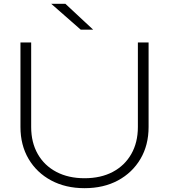

<svg xmlns="http://www.w3.org/2000/svg" viewBox="-20 -972 884 1004"><path d="M322 -952 467 -817H402L248 -952ZM143 -308Q143 -227 177.5 -166.5Q212 -106 275 -73Q338 -40 422 -40Q507 -40 569.5 -73Q632 -106 666.5 -166.5Q701 -227 701 -308V-750H757V-308Q757 -213 714.5 -141Q672 -69 597 -28.5Q522 12 422 12Q323 12 247.5 -28.5Q172 -69 129.5 -141Q87 -213 87 -308V-750H143Z"/></svg>

Font: Bounded
Style: Regular
Weight: 200
Designer: Vlad Churkin
Version: Version 1.0